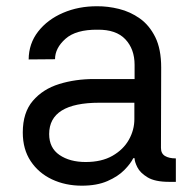

<svg xmlns="http://www.w3.org/2000/svg" viewBox="-20 -573 604 605"><path d="M237.9 12.1Q186.1 12.1 143.8 -7.8Q101.6 -27.7 76.7 -65.2Q51.8 -102.6 51.8 -155.5Q51.8 -218.4 83.5 -255.3Q115.1 -292.3 166.5 -308.2Q218 -324.2 277.7 -323.9H404.1V-368.6Q404.1 -418.3 375 -449.2Q345.9 -480.1 287.6 -479.4Q219.5 -480.1 186.4 -450.8Q153.4 -421.5 153.4 -386.4L70.3 -385.7Q70.7 -435.7 100.1 -473.5Q129.6 -511.4 178.6 -532.5Q227.6 -553.6 286.2 -553.3Q319.6 -553.6 354.9 -544.9Q390.3 -536.2 420.5 -514.9Q450.6 -493.6 469.3 -456Q487.9 -418.3 487.9 -360.1L487.2 -107.2Q487.2 -89.1 500 -81.5Q512.8 -73.9 533.4 -73.9H534.1V0H512.8Q468.4 0 445 -14.2Q421.5 -28.4 412.8 -46Q404.1 -63.6 404.1 -73.9V-74.6H399.9Q391.7 -57.5 371.8 -37.3Q351.9 -17 318.7 -2.5Q285.5 12.1 237.9 12.1ZM250 -62.5Q300.1 -62.5 334.3 -82Q368.6 -101.6 386 -132.5Q403.4 -163.4 403.4 -197.4V-249.3H293.3Q134.9 -249.3 134.9 -150.6Q134.9 -106.9 167.4 -84.7Q199.9 -62.5 250 -62.5Z"/></svg>

Font: Inter Zeller
Style: Regular
Weight: 400
Designer: Rasmus Andersson; Joe Bland
Foundry: zeller
Version: Version 3.015;git-dec3a8cb1